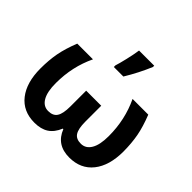

<svg xmlns="http://www.w3.org/2000/svg" viewBox="-187 -1011 1237 1237"><g transform="rotate(45 431.5 -393.0)"><path d="M589.8 9.8Q474.1 9.8 434.1 -92.8H429.2Q407.2 -39.1 369.1 -14.6Q331.1 9.8 272.9 9.8Q168.5 9.8 110.8 -64Q53.2 -137.7 53.2 -265.1Q53.2 -340.3 64.9 -403.8Q76.7 -467.3 107.9 -545.9H251Q189.9 -418 189.9 -270Q189.5 -189.9 213.9 -147.9Q238.3 -106 282.2 -106Q326.2 -106 344.2 -134.3Q362.8 -162.6 362.8 -228V-372.1H500V-228Q500 -162.1 518.6 -133.8Q537.1 -105.5 580.6 -106Q624 -106.4 648.4 -147.5Q672.9 -188.5 672.9 -268.1Q672.9 -418 611.8 -545.9H754.9Q786.1 -466.8 797.9 -403.8Q809.6 -340.8 810.1 -265.1Q810.1 -136.7 752 -63.5Q693.8 9.8 589.8 9.8ZM559.1 -795.9V-784.2Q521 -693.4 467.8 -606H380.9V-621.1Q389.6 -647.5 402.3 -701.2Q415 -754.9 420.9 -795.9Z"/></g></svg>

Font: OpenSans-Bold
Style: Bold
Weight: 700
Foundry: Ascender Corporation
Version: Version 1.10